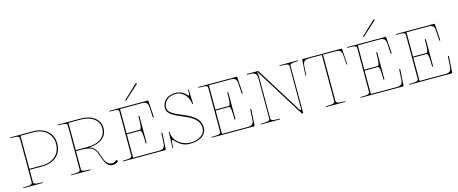

<svg xmlns="http://www.w3.org/2000/svg" viewBox="-42 -1307 4549 1905"><g transform="rotate(-15 2232.5 -354.5)"><path d="M22.5 -520V-512.5H42.5C108.5 -512.5 117.5 -503 117.5 -487.5V-35C117.5 -20.5 111 -7.5 42.5 -7.5H22.5V0H222.5V-7.5H205C136.5 -7.5 130 -20.5 130 -35V-160H262.5C382.5 -160 462.5 -232 462.5 -340C462.5 -448 382.5 -520 262.5 -520ZM130 -170V-510H261C374.5 -510 450 -442 450 -340C450 -238 374.5 -170 261 -170Z M515 -520V-512.5H535C601 -512.5 610 -503 610 -487.5V-35C610 -20.5 603.5 -7.5 535 -7.5H515V0H715V-7.5H697.5C629 -7.5 622.5 -20.5 622.5 -35V-220H673C704.5 -220 731.5 -217.5 754 -212C809 -198.5 827.5 -154 841.5 -108.5C859.5 -51.5 882 7.5 938 7.5C963 7.5 976 2.5 993 -10.5C996 -12.5 997.5 -15.5 997.5 -18.5C997.5 -20.5 996.5 -23 995 -25C993 -28 990 -29.5 987 -29.5C985 -29.5 982 -28.5 980 -27C965.5 -15.5 959.5 -9.5 940.5 -9.5C888.5 -9.5 866 -57.5 850.5 -110C836.5 -157.5 814 -206.5 757 -221C870.5 -225 945.5 -278 945.5 -370.5C945.5 -460 867.5 -520 751 -520ZM746 -230H622.5V-510H749.5C859.5 -510 933 -454 933 -370.5C933 -283.5 859.5 -230 746 -230Z M1487.5 -175.5 1481 -68.5C1478.5 -26 1463 -10 1417.5 -10H1152.5V-250H1290C1310 -250 1310 -169 1310 -125V-115H1320V-395H1310V-385C1310 -344 1310 -260 1290 -260H1152.5V-510H1376C1420 -510 1436.5 -495.5 1439.5 -451.5L1446 -344.5L1456 -345.5L1445 -515.5C1445 -517 1443.5 -520 1440 -520H1045V-512.5H1065C1131 -512.5 1140 -503 1140 -487.5V-35.5C1140 -21 1133.5 -7.5 1065 -7.5H1045V0H1481.5C1483 0 1486.5 -1 1486.5 -4.5L1497.5 -174.5ZM1223.5 -580 1230.5 -573 1377 -707C1380 -710 1377.5 -714 1376 -715.5C1374.5 -717 1370.5 -718.5 1367.5 -715.5Z M1740 2.5C1840.5 2.5 1907.5 -45.5 1907.5 -117C1907.5 -208 1836 -249 1762 -282.5C1681.5 -318.5 1597.5 -343.5 1597.5 -403C1597.5 -468.5 1648.5 -512.5 1725 -512.5C1787.5 -512.5 1846.5 -460 1857.5 -379L1858 -375C1858 -373 1859.5 -371.5 1862 -371.5C1864.5 -371.5 1866 -373 1866 -375L1860.5 -520H1852.5C1853 -500.5 1853.5 -492.5 1853.5 -492.5C1853.5 -490 1854 -487.5 1854 -485C1854 -469.5 1852 -462 1846.5 -462C1842.5 -462 1835.5 -468.5 1827 -478.5C1794 -516 1744.5 -522.5 1725 -522.5C1641 -522.5 1585 -474.5 1585 -403C1585 -333.5 1672.5 -306 1754.5 -269.5C1827 -237.5 1895 -198.5 1895 -117C1895 -51.5 1833 -7.5 1740 -7.5C1660.5 -7.5 1568.5 -68 1568.5 -159.5V-165H1561L1555 0H1562.5L1564.5 -47C1565.5 -70.5 1568.5 -79 1575 -79C1582 -79 1596 -60 1609 -48C1663 -2 1696.5 2.5 1740 2.5Z M2400 -175.5 2393.5 -68.5C2391 -26 2375.5 -10 2330 -10H2065V-250H2202.5C2222.5 -250 2222.5 -169 2222.5 -125V-115H2232.5V-395H2222.5V-385C2222.5 -344 2222.5 -260 2202.5 -260H2065V-510H2288.5C2332.5 -510 2349 -495.5 2352 -451.5L2358.5 -344.5L2368.5 -345.5L2357.5 -515.5C2357.5 -517 2356 -520 2352.5 -520H1957.5V-512.5H1977.5C2043.5 -512.5 2052.5 -503 2052.5 -487.5V-35.5C2052.5 -21 2046 -7.5 1977.5 -7.5H1957.5V0H2394C2395.5 0 2399 -1 2399 -4.5L2410 -174.5Z M2897.5 0V-485C2897.5 -500.5 2906.5 -512.5 2972.5 -512.5H2982.5V-520H2792.5V-512.5H2812.5C2878.5 -512.5 2887.5 -500.5 2887.5 -485V-48C2887.5 -39.5 2885 -35 2881.5 -35C2878.5 -35 2874.5 -38 2871 -44L2576 -517.5C2575.5 -518.5 2574 -520 2572 -520H2457.5V-512.5H2463.5C2523.5 -512.5 2557.5 -508 2557.5 -455V-35C2557.5 -20.5 2551 -7.5 2482.5 -7.5H2462.5V0H2660V-7.5H2642.5C2574 -7.5 2567.5 -20.5 2567.5 -35V-454.5C2567.5 -482.5 2566 -492 2561.5 -510H2566L2882.5 -2.5C2883.5 -0.5 2885.5 0 2887 0Z M3237.5 -35V-510H3362.5C3413 -510 3427.5 -495 3431 -447.5L3437 -354.5L3445 -355.5L3434.5 -515.5C3434.5 -519 3431 -520 3429.5 -520H3030.5C3029 -520 3025.5 -519 3025.5 -515.5L3015 -355.5L3023 -354.5L3029 -447.5C3032.5 -495 3047 -510 3097.5 -510H3225V-35C3225 -20.5 3218.5 -7.5 3150 -7.5H3130V0H3330V-7.5H3312.5C3244 -7.5 3237.5 -20.5 3237.5 -35Z M3930 -175.5 3923.5 -68.5C3921 -26 3905.5 -10 3860 -10H3595V-250H3732.5C3752.5 -250 3752.5 -169 3752.5 -125V-115H3762.5V-395H3752.5V-385C3752.5 -344 3752.5 -260 3732.5 -260H3595V-510H3818.5C3862.5 -510 3879 -495.5 3882 -451.5L3888.5 -344.5L3898.5 -345.5L3887.5 -515.5C3887.5 -517 3886 -520 3882.5 -520H3487.5V-512.5H3507.5C3573.5 -512.5 3582.5 -503 3582.5 -487.5V-35.5C3582.5 -21 3576 -7.5 3507.5 -7.5H3487.5V0H3924C3925.5 0 3929 -1 3929 -4.5L3940 -174.5ZM3666 -580 3673 -573 3819.5 -707C3822.5 -710 3820 -714 3818.5 -715.5C3817 -717 3813 -718.5 3810 -715.5Z M4430 -175.5 4423.5 -68.5C4421 -26 4405.5 -10 4360 -10H4095V-250H4232.5C4252.5 -250 4252.5 -169 4252.5 -125V-115H4262.5V-395H4252.5V-385C4252.5 -344 4252.5 -260 4232.5 -260H4095V-510H4318.5C4362.5 -510 4379 -495.5 4382 -451.5L4388.5 -344.5L4398.5 -345.5L4387.5 -515.5C4387.5 -517 4386 -520 4382.5 -520H3987.5V-512.5H4007.5C4073.5 -512.5 4082.5 -503 4082.5 -487.5V-35.5C4082.5 -21 4076 -7.5 4007.5 -7.5H3987.5V0H4424C4425.5 0 4429 -1 4429 -4.5L4440 -174.5Z"/></g></svg>

Font: ZnikomitSC
Style: Regular
Weight: 100
Designer: gluk
Foundry: gluk
Version: Version 0.55